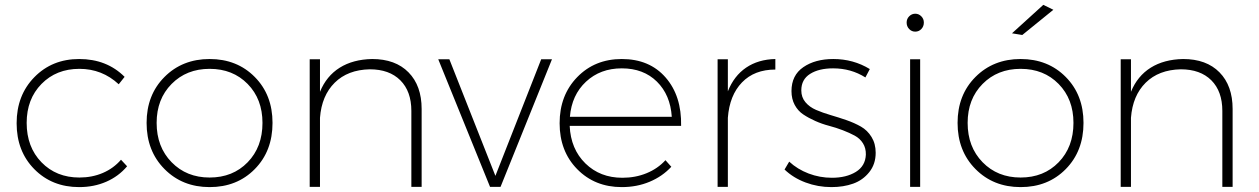

<svg xmlns="http://www.w3.org/2000/svg" viewBox="-20 -763 5140 784"><path d="M464.8 -418.9Q397 -481.9 304.2 -481.9Q210 -481.9 149.4 -420.2Q88.9 -358.4 88.9 -261.2Q88.9 -162.6 149.4 -100.3Q210 -38.1 304.2 -38.1Q356.4 -38.1 400.1 -56.9Q443.8 -75.7 474.1 -110.8L499 -84Q464.4 -43 414.1 -21Q363.8 1 303.2 1Q192.4 1 120.1 -72.3Q47.9 -145.5 47.9 -259.8Q47.9 -374 120.4 -448Q192.9 -522 303.2 -522Q416 -522 488.8 -449.2Z M835.9 -522Q947.8 -522 1020.3 -448.7Q1092.8 -375.5 1092.8 -261.2Q1092.8 -146 1020.3 -72.5Q947.8 1 835.9 1Q724.6 1 651.6 -72.8Q578.6 -146.5 578.6 -261.2Q578.6 -375.5 651.6 -448.7Q724.6 -522 835.9 -522ZM835.9 -481.9Q741.7 -481.9 680.7 -420.2Q619.6 -358.4 619.6 -261.2Q619.6 -163.1 680.7 -100.6Q741.7 -38.1 835.9 -38.1Q930.7 -38.1 991.2 -100.3Q1051.8 -162.6 1051.8 -261.2Q1051.8 -358.4 991.2 -420.2Q930.7 -481.9 835.9 -481.9Z M1499.5 -522Q1594.7 -522 1648.2 -467.5Q1701.7 -413.1 1701.7 -317.9V0H1659.7V-310.1Q1659.7 -390.1 1614.7 -435.1Q1569.8 -480 1489.7 -480Q1399.9 -478 1346.7 -425.3Q1293.5 -372.6 1286.6 -282.2V0H1244.6V-521H1286.6V-388.2Q1313 -452.6 1367.2 -486.6Q1421.4 -520.5 1499.5 -522Z M1769.5 -521H1814.9L2002.9 -44.9L2189.9 -521H2233.9L2023.9 0H1981Z M2519 -522Q2632.3 -522 2698 -446.5Q2763.7 -371.1 2761.2 -249H2306.2Q2310.5 -154.3 2370.4 -95.7Q2430.2 -37.1 2521.5 -37.1Q2574.7 -37.1 2620.1 -55.7Q2665.5 -74.2 2697.3 -108.9L2721.2 -82Q2684.6 -42.5 2632.6 -20.8Q2580.6 1 2519 1Q2408.7 1 2336.9 -72.3Q2265.1 -145.5 2265.1 -259.8Q2265.1 -374 2336.9 -448Q2408.7 -522 2519 -522ZM2307.1 -286.1H2723.1Q2717.3 -375.5 2662.4 -429.7Q2607.4 -483.9 2519 -483.9Q2431.2 -483.9 2372.8 -429.4Q2314.5 -375 2307.1 -286.1Z M2952.1 -390.1Q2977.1 -453.1 3026.6 -486.8Q3076.2 -520.5 3146 -522V-479Q3060.5 -479 3009.8 -426.5Q2959 -374 2952.1 -282.2V0H2910.2V-521H2952.1Z M3513.7 -446.8Q3455.1 -483.9 3381.8 -483.9Q3323.7 -483.9 3287.8 -461.2Q3252 -438.5 3252 -394Q3252 -365.7 3268.8 -345.7Q3285.6 -325.7 3312.3 -314.2Q3338.9 -302.7 3371.3 -293.2Q3403.8 -283.7 3436.3 -272.5Q3468.8 -261.2 3495.4 -246.1Q3522 -231 3538.8 -203.6Q3555.7 -176.3 3555.7 -139.2Q3555.7 -92.8 3529.5 -60.1Q3503.4 -27.3 3463.9 -13.2Q3424.3 1 3375 1Q3319.8 1 3269.5 -17.8Q3219.2 -36.6 3183.6 -70.8L3202.6 -103Q3236.3 -71.8 3282 -54.4Q3327.6 -37.1 3377 -37.1Q3435.5 -37.1 3474.6 -61Q3513.7 -85 3515.6 -131.8Q3516.1 -158.2 3503.7 -178Q3491.2 -197.8 3470 -209.2Q3448.7 -220.7 3421.4 -231.2Q3394 -241.7 3365.2 -249.3Q3336.4 -256.8 3309.1 -269Q3281.7 -281.2 3260 -295.7Q3238.3 -310.1 3225.1 -334.5Q3211.9 -358.9 3211.9 -391.1Q3211.9 -455.6 3260.3 -488.8Q3308.6 -522 3382.8 -522Q3464.4 -522 3531.7 -481Z M3752.4 -670.9Q3752.4 -655.3 3742.2 -644.5Q3731.9 -633.8 3717.3 -633.8Q3702.6 -633.8 3692.4 -644.5Q3682.1 -655.3 3682.1 -670.9Q3682.1 -686 3692.6 -696.5Q3703.1 -707 3717.3 -707Q3731.4 -707 3741.9 -696.5Q3752.4 -686 3752.4 -670.9ZM3696.3 -521H3737.3V0H3696.3Z M4240.2 -743.2 4281.2 -723.1 4154.3 -620.1 4112.3 -627ZM4147.5 -522Q4259.3 -522 4331.8 -448.7Q4404.3 -375.5 4404.3 -261.2Q4404.3 -146 4331.8 -72.5Q4259.3 1 4147.5 1Q4036.1 1 3963.1 -72.8Q3890.1 -146.5 3890.1 -261.2Q3890.1 -375.5 3963.1 -448.7Q4036.1 -522 4147.5 -522ZM4147.5 -481.9Q4053.2 -481.9 3992.2 -420.2Q3931.2 -358.4 3931.2 -261.2Q3931.2 -163.1 3992.2 -100.6Q4053.2 -38.1 4147.5 -38.1Q4242.2 -38.1 4302.7 -100.3Q4363.3 -162.6 4363.3 -261.2Q4363.3 -358.4 4302.7 -420.2Q4242.2 -481.9 4147.5 -481.9Z M4811 -522Q4906.2 -522 4959.7 -467.5Q5013.2 -413.1 5013.2 -317.9V0H4971.2V-310.1Q4971.2 -390.1 4926.3 -435.1Q4881.3 -480 4801.3 -480Q4711.4 -478 4658.2 -425.3Q4605 -372.6 4598.1 -282.2V0H4556.2V-521H4598.1V-388.2Q4624.5 -452.6 4678.7 -486.6Q4732.9 -520.5 4811 -522Z"/></svg>

Font: Montserrat-Arabic ExtraLight
Style: Regular
Weight: 275
Designer: Mohamed Gaber
Foundry: Kief Type Foundry
Version: Version 5.008;PS 005.008;hotconv 1.0.88;makeotf.lib2.5.64775